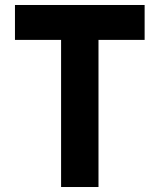

<svg xmlns="http://www.w3.org/2000/svg" viewBox="-20 -750 640 770"><path d="M375 0H225V-590H40V-730H560V-590H375Z"/></svg>

Font: JetBrains Mono Extra Bold
Style: Regular
Weight: 800
Monospace: yes
Designer: Philipp Nurullin, Konstantin Bulenkov
Foundry: JetBrains
Version: 2.002